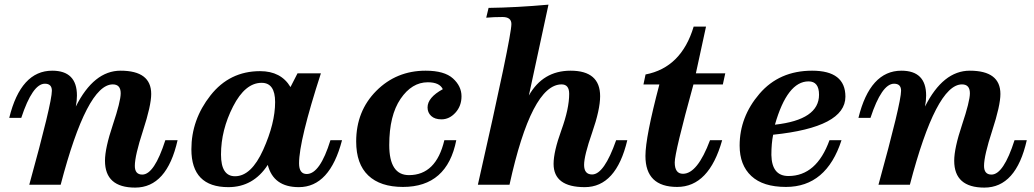

<svg xmlns="http://www.w3.org/2000/svg" viewBox="-20 -810 4533 842"><path d="M572.8 12.7Q440.4 12.7 440.4 -105Q440.4 -160.2 474.9 -262.9Q509.3 -365.7 509.3 -400.9Q509.3 -439.9 474.6 -439.9Q361.3 -439.9 246.1 0H108.4Q207.5 -358.9 207.5 -412.1Q207.5 -442.9 176.8 -442.9Q122.6 -442.9 73.2 -293H20.5Q71.3 -500 209 -500Q317.4 -500 317.4 -391.1Q317.4 -368.2 312.5 -342.8Q391.6 -500 508.8 -500Q643.1 -500 643.1 -397.9Q643.1 -347.2 607.2 -237.3Q571.3 -127.4 571.3 -82.5Q571.3 -44.4 604 -44.4Q656.7 -44.4 705.1 -195.3H758.8Q711.9 12.7 572.8 12.7Z M1387.2 -488.3Q1291.5 -192.9 1291.5 -93.8Q1291.5 -46.9 1325.2 -46.9Q1383.3 -46.9 1429.2 -195.3H1480Q1426.3 10.7 1290.5 10.7Q1179.2 10.7 1154.3 -86.9Q1090.8 10.7 981.4 10.7Q819.3 10.7 819.3 -155.3Q819.3 -285.2 903.1 -391.6Q986.8 -498 1120.6 -498Q1212.4 -498 1253.9 -428.2L1284.7 -488.3ZM1010.7 -37.1Q1082 -37.1 1134.3 -153.3Q1186.5 -269.5 1186.5 -362.3Q1186.5 -446.8 1127.4 -446.8Q1055.2 -446.8 1002.2 -343.3Q949.2 -239.7 949.2 -132.3Q949.2 -37.1 1010.7 -37.1Z M1747.1 9.8Q1647.9 9.8 1595 -40.5Q1542 -90.8 1542 -189.5Q1542 -322.8 1630.1 -411.4Q1718.3 -500 1846.7 -500Q1928.7 -500 1966.3 -466.1Q2003.9 -432.1 2003.9 -387.7Q2003.9 -345.2 1977.3 -315.9Q1950.7 -286.6 1916 -286.6Q1886.7 -286.6 1870.8 -301.5Q1855 -316.4 1855 -338.9Q1855 -382.3 1921.9 -418.9Q1907.7 -449.2 1856 -449.2Q1786.1 -449.2 1736.6 -376.5Q1687 -303.7 1687 -173.8Q1687 -42 1773.4 -42Q1892.6 -42 1928.7 -195.3H1981Q1940.9 9.8 1747.1 9.8Z M2544.4 10.7Q2476.1 10.7 2441.9 -14.9Q2407.7 -40.5 2407.7 -91.3Q2407.7 -145 2441.9 -239.3Q2476.1 -333.5 2476.1 -398.4Q2476.1 -439.9 2442.9 -439.9Q2311 -439.9 2214.4 0H2075.7Q2222.7 -647.9 2222.7 -704.6Q2222.7 -735.4 2183.6 -735.4Q2144.5 -735.4 2112.3 -732.4L2122.6 -775.4Q2244.1 -776.9 2385.3 -789.6L2299.3 -391.1Q2360.8 -500 2482.4 -500Q2611.8 -500 2611.8 -388.2Q2611.8 -329.1 2576.7 -228.3Q2541.5 -127.4 2541.5 -86.9Q2541.5 -44.9 2576.7 -44.9Q2629.4 -44.9 2682.1 -195.3H2731Q2682.1 10.7 2544.4 10.7Z M2949.7 9.8Q2810.5 9.8 2810.5 -126Q2810.5 -208.5 2871.6 -439.5H2801.8L2811 -483.4Q2968.3 -513.7 3022 -693.4H3076.2L3031.7 -488.3H3160.6L3149.9 -439.5H3021Q2939 -142.1 2939 -97.7Q2939 -47.9 2975.1 -47.9Q3038.6 -47.9 3093.8 -195.3H3147Q3089.4 9.8 2949.7 9.8Z M3426.8 9.8Q3326.2 9.8 3274.9 -38.1Q3223.6 -85.9 3223.6 -171.4Q3223.6 -297.4 3310.5 -398.7Q3397.5 -500 3541.5 -500Q3687.5 -500 3687.5 -386.2Q3687.5 -252 3370.6 -219.2Q3362.8 -181.2 3362.8 -130.4Q3364.7 -38.1 3437.5 -38.1Q3561 -38.1 3617.7 -195.3H3670.4Q3604 9.8 3426.8 9.8ZM3378.4 -263.2Q3571.8 -284.7 3571.8 -394.5Q3571.8 -453.1 3525.9 -453.1Q3432.6 -453.1 3378.4 -263.2Z M4296.9 12.7Q4164.6 12.7 4164.6 -105Q4164.6 -160.2 4199 -262.9Q4233.4 -365.7 4233.4 -400.9Q4233.4 -439.9 4198.7 -439.9Q4085.4 -439.9 3970.2 0H3832.5Q3931.6 -358.9 3931.6 -412.1Q3931.6 -442.9 3900.9 -442.9Q3846.7 -442.9 3797.4 -293H3744.6Q3795.4 -500 3933.1 -500Q4041.5 -500 4041.5 -391.1Q4041.5 -368.2 4036.6 -342.8Q4115.7 -500 4232.9 -500Q4367.2 -500 4367.2 -397.9Q4367.2 -347.2 4331.3 -237.3Q4295.4 -127.4 4295.4 -82.5Q4295.4 -44.4 4328.1 -44.4Q4380.9 -44.4 4429.2 -195.3H4482.9Q4436 12.7 4296.9 12.7Z"/></svg>

Font: Munson
Style: Bold Italic
Weight: 700
Italic angle: -12°
Designer: Paul James MIller
Foundry: High-Logic / Made with FontCreator
Version: Version 2.10;May 5, 2019;FontCreator 11.5.0.2430 64-bit